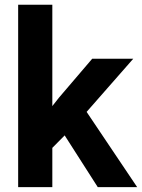

<svg xmlns="http://www.w3.org/2000/svg" viewBox="-20 -770 584 790"><path d="M382.3 0 246.1 -212.9 195.3 -161.6V0H54.7V-750.5H195.3V-333.5L222.2 -367.7L359.4 -528.3H528.3L336.4 -309.6L544.4 0Z"/></svg>

Font: Vazirmatn RD
Style: Bold
Weight: 700
Designer: Saber Rastikerdar
Foundry: Saber Rastikerdar
Version: Version 32.102